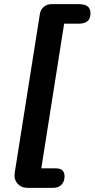

<svg xmlns="http://www.w3.org/2000/svg" viewBox="-20 -725 456 925"><path d="M113 180Q82 180 64 159Q46 138 51 107L172 -657Q175 -678 190.5 -691.5Q206 -705 228 -705H360Q416 -705 416 -662Q416 -634 401 -622.5Q386 -611 360 -611H289L179 86H248Q272 86 281.5 96.5Q291 107 291 124Q291 149 276.5 164.5Q262 180 235 180Z"/></svg>

Font: Nunito
Style: Bold Italic
Weight: 700
Italic angle: -9°
Designer: Vernon Adams
Foundry: Vernon Adams
Version: Version 3.601; ttfautohint (v1.8.2.53-6de2)